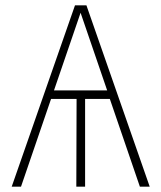

<svg xmlns="http://www.w3.org/2000/svg" viewBox="-20 -702 607 722"><path d="M393 -330H300V0H267L268 -330H172L59 0H24L262 -682H305L543 0H506ZM383 -362 283 -654 183 -362Z"/></svg>

Font: FiraGO UltraLight
Style: Regular
Weight: 200
Designer: bBox Type
Foundry: bBox Type GmbH
Version: Version 1.001